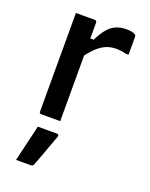

<svg xmlns="http://www.w3.org/2000/svg" viewBox="-149 -622 748 958"><g transform="rotate(20 225.0 -143.5)"><path d="M182 -439H217Q235 -476 254.5 -499.5Q274 -523 298.5 -533.5Q323 -544 353 -544Q370 -544 381.5 -541.5Q393 -539 399 -535Q404 -533 405 -529.5Q406 -526 406 -521Q406 -509 406 -497.5Q406 -486 406 -474.5Q406 -463 406 -451Q406 -439 406 -428H390Q380 -431 367.5 -433Q355 -435 339 -435Q307 -435 281.5 -423Q256 -411 232 -387Q208 -363 182 -325ZM199 0Q183 0 166 0Q149 0 132.5 0Q116 0 99 0Q96 0 94 -0.5Q92 -1 90.5 -2.5Q89 -4 88.5 -6Q88 -8 88 -11Q88 -37 88 -75Q88 -113 88 -158Q88 -203 88 -251Q88 -299 88 -346Q88 -393 88 -435Q88 -466 88 -491.5Q88 -517 88 -534Q106 -534 123.5 -534Q141 -534 157 -534Q173 -534 188 -534Q192 -534 194 -532.5Q196 -531 197.5 -529Q199 -527 199 -523Q199 -490 199 -444Q199 -398 199 -343Q199 -288 199 -228.5Q199 -169 199 -110.5Q199 -52 199 0ZM103 64Q129 64 153 64Q177 64 204 64Q210 64 213 67.5Q216 71 214 77Q203 106 193 133.5Q183 161 173 188.5Q163 216 151 247Q150 251 146.5 254Q143 257 136 257Q119 257 101 257Q83 257 58 257Q66 224 73.5 191Q81 158 89 126Q97 94 103 64Z"/></g></svg>

Font: Recursive Medium
Style: Regular
Weight: 500
Version: Version 1.085